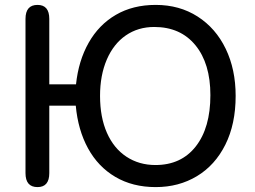

<svg xmlns="http://www.w3.org/2000/svg" viewBox="-20 -742 1040 783"><path d="M615 -722Q712 -722 786 -674.5Q860 -627 900.5 -543Q941 -459 941 -351Q941 -236 899 -152Q857 -68 783 -23.5Q709 21 615 21Q521 21 450.5 -20.5Q380 -62 339 -137Q298 -212 289 -311H181V-36Q181 21 133 21Q84 21 84 -36V-665Q84 -722 133 -722Q181 -722 181 -665V-398H290Q300 -494 341.5 -567.5Q383 -641 452.5 -681.5Q522 -722 615 -722ZM614 -69Q719 -69 778.5 -145Q838 -221 838 -354Q838 -483 777 -557.5Q716 -632 609 -632Q543 -632 493 -597.5Q443 -563 415.5 -499Q388 -435 388 -351Q388 -264 416 -200.5Q444 -137 495.5 -103Q547 -69 614 -69Z"/></svg>

Font: 寒蝉全圆体
Style: Regular
Weight: 400
Designer: Warren2060
      Designed by Motoya company      

      [Varela Round]
      Joe Prince(Latin component); Avraham Cornf
Foundry: ChillType
Version: Version 3.200